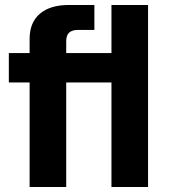

<svg xmlns="http://www.w3.org/2000/svg" viewBox="-20 -749 676 769"><path d="M98.6 0V-418.6H15.4V-536.4H98.6V-592.8Q98.6 -659 139.7 -694Q180.8 -729 255.4 -729H358V-629.2H293.4Q268.8 -629.2 257 -618.4Q245.2 -607.6 245.2 -583.4V-536.4H426.4V-729H573V0H426.4V-418.6H245.2V0Z"/></svg>

Font: Mona Sans ExtraLight
Style: Regular
Weight: 200
Designer: Deni Anggara
Foundry: GitHub
Version: Version 2.000